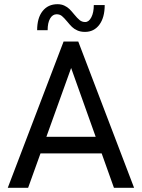

<svg xmlns="http://www.w3.org/2000/svg" viewBox="-20 -895 677 915"><path d="M283 -697H353L619 0H523L464.5 -164H173L114 0H17ZM436 -243 319 -571 201 -243ZM300 -792.5Q285 -810.5 274.8 -818.8Q264.5 -827 250 -827Q230.5 -827 218.8 -806.8Q207 -786.5 207 -751H157Q157 -809.5 183 -842.2Q209 -875 254 -875Q272.5 -875 286.8 -868.2Q301 -861.5 310.8 -852Q320.5 -842.5 333.5 -826.5Q348.5 -808 359.8 -799Q371 -790 386 -790Q403.5 -790 415.2 -812.5Q427 -835 427 -871H479Q479 -811.5 453.5 -777.2Q428 -743 385 -743Q364 -743 348.5 -750Q333 -757 323 -766.8Q313 -776.5 300 -792.5Z"/></svg>

Font: HK Grotesk
Style: Regular
Weight: 400
Designer: Alfredo Marco Pradil
Foundry: Hanken Design Co.
Version: Version 3.001